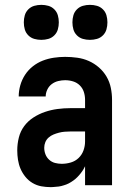

<svg xmlns="http://www.w3.org/2000/svg" viewBox="-20 -762 540 790"><path d="M189 8Q169 8 150 4.5Q131 1 114 -9Q97 -19 84.5 -34.5Q72 -50 64.5 -67.5Q57 -85 54 -104.5Q51 -124 51 -143Q51 -170 57.5 -196Q64 -222 79.5 -243Q95 -264 117.5 -278.5Q140 -293 165 -301.5Q190 -310 216.5 -313.5Q243 -317 269 -317H330V-351Q330 -368 325 -383.5Q320 -399 308.5 -410.5Q297 -422 281 -427Q265 -432 248 -432Q234 -432 219.5 -428.5Q205 -425 193 -416Q181 -407 174.5 -393Q168 -379 168 -365H57Q57 -388 63.5 -411Q70 -434 83 -454Q96 -474 115 -489Q134 -504 156 -512.5Q178 -521 201.5 -524.5Q225 -528 248 -528Q273 -528 298 -524.5Q323 -521 345.5 -511Q368 -501 387 -484.5Q406 -468 418.5 -446.5Q431 -425 436 -400.5Q441 -376 441 -351V0H330V-78Q325 -68 323.5 -65.5Q322 -63 319 -58.5Q316 -54 312.5 -49.5Q309 -45 305.5 -41Q302 -37 298 -33Q294 -29 290 -25.5Q286 -22 281.5 -19Q277 -16 272.5 -13Q268 -10 263 -7.5Q258 -5 253 -3Q248 -1 242.5 0.5Q237 2 232 3.5Q227 5 221.5 5.5Q216 6 210.5 6.5Q205 7 199.5 7.5Q194 8 189 8ZM234 -88Q253 -88 271.5 -93.5Q290 -99 303.5 -112Q317 -125 323.5 -143Q330 -161 330 -180V-221H269Q257 -221 245.5 -220Q234 -219 222.5 -216Q211 -213 200 -208.5Q189 -204 180 -196Q171 -188 166.5 -177Q162 -166 162 -154Q162 -140 167 -127Q172 -114 182.5 -104.5Q193 -95 206.5 -91.5Q220 -88 234 -88ZM350 -598Q335 -598 321 -602Q307 -606 296.5 -616.5Q286 -627 282 -641Q278 -655 278 -670Q278 -685 282 -699Q286 -713 296.5 -723.5Q307 -734 321 -738Q335 -742 350 -742Q365 -742 379 -738Q393 -734 403.5 -723.5Q414 -713 418 -699Q422 -685 422 -670Q422 -655 418 -641Q414 -627 403.5 -616.5Q393 -606 379 -602Q365 -598 350 -598ZM150 -598Q135 -598 121 -602Q107 -606 96.5 -616.5Q86 -627 82 -641Q78 -655 78 -670Q78 -685 82 -699Q86 -713 96.5 -723.5Q107 -734 121 -738Q135 -742 150 -742Q165 -742 179 -738Q193 -734 203.5 -723.5Q214 -713 218 -699Q222 -685 222 -670Q222 -655 218 -641Q214 -627 203.5 -616.5Q193 -606 179 -602Q165 -598 150 -598Z"/></svg>

Font: Zed Mono
Style: Bold
Weight: 700
Monospace: yes
Designer: Belleve Invis
Foundry: Belleve Invis
Version: Version 1.0.0; ttfautohint (v1.8.4)